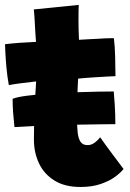

<svg xmlns="http://www.w3.org/2000/svg" viewBox="-30 -737 532 784"><path d="M441 -230Q422.5 -230 385.8 -229.5Q349 -229 301.8 -228.2Q254.5 -227.5 204.5 -226Q154.5 -224.5 108.8 -222.5Q63 -220.5 29 -218Q25.5 -250.5 23.5 -278.2Q21.5 -306 21.5 -333.5Q40 -341 80.8 -346.2Q121.5 -351.5 173 -355Q224.5 -358.5 276.5 -360.2Q328.5 -362 370.8 -362.8Q413 -363.5 434.5 -363.5Q436 -349 438.5 -309.8Q441 -270.5 441 -230ZM474.5 -47Q463.5 -32.5 440.2 -15.2Q417 2 381.5 14.2Q346 26.5 298.5 26.5Q235 26.5 192.8 0.5Q150.5 -25.5 129.5 -69.5Q108.5 -113.5 108.5 -167Q108.5 -196.5 109.2 -226Q110 -255.5 111 -282.8Q112 -310 113.2 -333.8Q114.5 -357.5 115.8 -375.5Q117 -393.5 117.5 -404.5Q85 -401 52.8 -396.8Q20.5 -392.5 6 -389.5Q-0.5 -425.5 -3.8 -462Q-7 -498.5 -8.2 -524.8Q-9.5 -551 -9.5 -556.5Q20 -560 50.2 -562.2Q80.5 -564.5 117 -566Q116 -573 114.8 -596.2Q113.5 -619.5 112.5 -636.5Q112 -653.5 110.5 -671.2Q109 -689 108 -698.5L291.5 -717Q291 -712 290.8 -694Q290.5 -676 290.5 -651Q290.5 -635.5 291 -616Q291.5 -596.5 292.5 -574.5Q310 -575.5 332.2 -576.8Q354.5 -578 367 -578.5Q386.5 -580 400.2 -580.5Q414 -581 422.8 -581Q431.5 -581 435 -581Q439 -550.5 440.2 -506Q441.5 -461.5 441.5 -426Q436.5 -426 410 -424.5Q383.5 -423 358.5 -421.5Q341.5 -420.5 320.2 -418.8Q299 -417 289 -416Q288.5 -407 287.8 -393.5Q287 -380 286.5 -363.2Q286 -346.5 285.5 -327.8Q285 -309 284.8 -290.2Q284.5 -271.5 284.5 -254Q284.5 -220 287.2 -195.5Q290 -171 299 -157.8Q308 -144.5 327 -144.5Q339 -144.5 348.5 -149.5Q358 -154.5 365.5 -161.8Q373 -169 379 -176.5Q387 -164.5 401 -145.5Q415 -126.5 430.2 -106Q445.5 -85.5 457.8 -69.2Q470 -53 474.5 -47Z"/></svg>

Font: Grandstander Thin Black
Style: Regular
Weight: 900
Version: Version 1.200